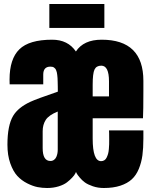

<svg xmlns="http://www.w3.org/2000/svg" viewBox="-20 -942 772 971"><path d="M229.5 -800.8V-921.9H507.8V-800.8ZM504.9 8.8Q475.1 8.8 449.5 0Q423.8 -8.8 409.2 -19.5Q394.5 -30.3 383.1 -44.2Q371.6 -58.1 368.7 -63.5Q365.7 -68.8 364.3 -72.3L360.4 -64Q356.4 -55.7 345.2 -43.9Q334.5 -32.2 318.8 -20Q303.2 -7.8 276.6 0.5Q250 8.8 218.3 8.8Q193.8 8.8 169.9 4.2Q146 -0.5 117.4 -14.9Q88.9 -29.3 67.6 -52.2Q46.4 -75.2 32 -116Q17.6 -156.7 17.6 -210Q17.6 -307.6 46.4 -356Q71.3 -397.9 132.8 -426.8Q164.1 -441.4 272.5 -478.5Q272.5 -479 272.5 -480Q272.5 -495.6 272.2 -505.4Q272 -515.1 271.7 -527.3Q271.5 -539.6 271 -546.9Q270.5 -554.2 269.5 -563Q268.6 -571.8 267.3 -576.4Q266.1 -581.1 263.9 -586.7Q261.7 -592.3 259 -595.2Q256.3 -598.1 252.9 -600.6Q249.5 -603 244.9 -604Q240.2 -605 234.9 -605Q198.7 -605 198.7 -564.9V-515.6H28.8Q28.3 -523.9 28.3 -539.6Q28.3 -644 77.9 -692.6Q127.4 -741.2 243.7 -741.2Q323.7 -741.2 363.8 -681.6Q402.8 -741.2 494.1 -741.2Q705.1 -741.2 705.1 -533.2V-480Q705.1 -380.9 703.1 -343.8H448.7V-241.2Q448.7 -127 491.2 -127Q500.5 -127 507.8 -131.6Q515.1 -136.2 519.5 -145.5Q523.9 -154.8 526.6 -164.3Q529.3 -173.8 530.5 -188Q531.7 -202.1 532 -211.9Q532.2 -221.7 532.2 -235.8Q532.2 -278.8 531.2 -282.7H705.1V-241.2Q705.1 -192.9 700.2 -156.5Q695.3 -120.1 681.9 -87.6Q668.5 -55.2 646.2 -34.9Q624 -14.6 588.6 -2.9Q553.2 8.8 504.9 8.8ZM195.8 -278.3Q195.8 -278.3 195.8 -192.9Q195.8 -127.9 234.9 -127.9Q245.6 -127.9 253.4 -133.8Q261.2 -139.6 265.1 -148.9Q269 -158.2 270.5 -167Q272 -175.8 272 -185.1V-377.9Q227.1 -359.9 211.4 -335.7Q195.8 -311.5 195.8 -278.3ZM492.2 -609.9Q467.3 -609.9 458 -590.3Q448.7 -570.8 448.7 -513.7V-454.6H531.2V-530.8Q531.2 -609.9 492.2 -609.9Z"/></svg>

Font: Anton
Style: Regular
Weight: 400
Foundry: vernon adams
Version: Version 1.000